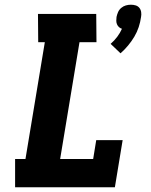

<svg xmlns="http://www.w3.org/2000/svg" viewBox="-20 -794 640 814"><path d="M491 -568 449 -608Q465 -622 477 -638Q489 -654 497 -672Q490 -674 484.5 -679Q479 -684 476 -691Q473 -698 473 -706Q473 -714 474 -722Q476 -732 480.5 -742.5Q485 -753 494 -760.5Q503 -768 513.5 -771Q524 -774 535 -774Q546 -774 555.5 -771Q565 -768 571 -760.5Q577 -753 578.5 -742.5Q580 -732 578 -722Q575 -700 568 -679Q561 -658 549.5 -638.5Q538 -619 523 -601Q508 -583 491 -568ZM44 0V-120H88L170 -615H142L141 -735H388L389 -615H317L235 -120H375L388 -200H500L467 0Z"/></svg>

Font: Iosevka Etoile Heavy
Style: Italic
Weight: 900
Italic angle: -9°
Designer: Belleve Invis
Foundry: Belleve Invis
Version: Version 22.1.2; ttfautohint (v1.8.4)